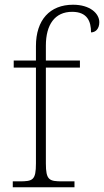

<svg xmlns="http://www.w3.org/2000/svg" viewBox="-20 -792 440 812"><path d="M34 0H295V-25H244C188 -25 174 -30 174 -101V-506H318V-536H174V-599C174 -688 212 -742 285 -742C349 -742 365 -702 365 -655C383 -655 400 -669 400 -698C400 -735 361 -772 289 -772C191 -772 132 -708 132 -597V-536H38V-506H132V-101C132 -30 119 -25 62 -25H34Z"/></svg>

Font: Noto Serif Gurmukhi ExtraLight
Style: Regular
Weight: 200
Designer: Vaibhav Singh and the Monotype Design Team
Foundry: Monotype Imaging Inc.
Version: Version 2.004